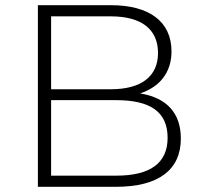

<svg xmlns="http://www.w3.org/2000/svg" viewBox="-20 -720 790 740"><path d="M126 0H427C592 0 677 -66 677 -186C677 -283 624 -343 520 -360C596 -385 641 -441 641 -522C641 -637 555 -700 408 -700H126ZM177 -334H428C559 -334 626 -289 626 -189C626 -92 560 -43 428 -43H177ZM177 -376V-657H407C524 -657 589 -608 589 -516C589 -425 524 -376 407 -376Z"/></svg>

Font: Montserrat Light
Style: Regular
Weight: 300
Designer: Julieta Ulanovsky
Foundry: Julieta Ulanovsky
Version: Version 7.200